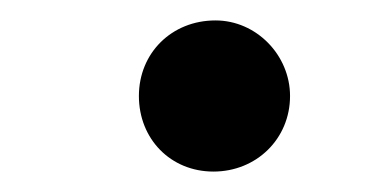

<svg xmlns="http://www.w3.org/2000/svg" viewBox="-20 -479 373 188"><path d="M264 -385C264 -425 231 -459 191 -459C148 -459 116 -427 116 -385C116 -343 147 -311 189 -311C231 -311 264 -343 264 -385Z"/></svg>

Font: XITS
Style: Bold Italic
Weight: 700
Italic angle: -16.33°
Designer: MicroPress Inc., with final additions and corrections provided by Coen Hoffman, Elsevier (retired)
Version: Version 1.302